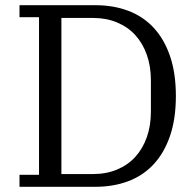

<svg xmlns="http://www.w3.org/2000/svg" viewBox="-20 -718 746 738"><path d="M55 -46H130V-652H55V-698H347Q416 -698 473 -676.5Q530 -655 570.5 -611.5Q611 -568 633.5 -502.5Q656 -437 656 -349Q656 -261 633.5 -195.5Q611 -130 570.5 -86.5Q530 -43 473 -21.5Q416 0 347 0H55ZM216 -49H338Q389 -49 430.5 -66.5Q472 -84 500.5 -115.5Q529 -147 544.5 -191Q560 -235 560 -289V-409Q560 -463 544.5 -507Q529 -551 500.5 -582.5Q472 -614 430.5 -631.5Q389 -649 338 -649H216Z"/></svg>

Font: IBM Plex Serif
Style: Regular
Weight: 400
Designer: Mike Abbink, Paul van der Laan, Pieter van Rosmalen
Foundry: Bold Monday
Version: Version 3.001